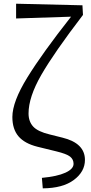

<svg xmlns="http://www.w3.org/2000/svg" viewBox="-20 -827 499 1054"><path d="M252.9 -88.9 323.2 -71.3Q446.3 -41 446.3 50.8Q446.3 115.2 385.7 160.6Q325.2 206.1 214.8 207L210 149.4Q293.9 141.6 338.9 121.1Q383.8 100.6 383.8 72.3Q383.8 47.9 364.7 32.7Q345.7 17.6 289.1 3.9L185.5 -21.5Q115.2 -39.1 81.5 -78.6Q47.9 -118.2 47.9 -184.6Q47.9 -268.6 130.4 -402.3Q212.9 -536.1 370.1 -735.4L68.4 -725.6V-806.6L432.6 -797.9L435.5 -745.1Q276.4 -537.1 206.5 -415.5Q136.7 -293.9 136.7 -204.1Q136.7 -160.2 162.1 -132.3Q187.5 -104.5 252.9 -88.9Z"/></svg>

Font: GenYoMin TW TTF Medium
Style: Regular
Weight: 500
Version: Version 1.300